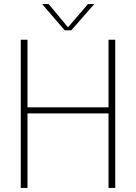

<svg xmlns="http://www.w3.org/2000/svg" viewBox="-20 -923 669 943"><path d="M82 -728H115V-396H513V-728H546V0H513V-366H115V0H82ZM298 -774 187 -903H219L314 -789L412 -903H443L330 -774Z"/></svg>

Font: Murecho ExtraLight
Style: Regular
Weight: 200
Designer: Neil Summerour
Foundry: Positype
Version: Version 1.010; ttfautohint (v1.8.3)